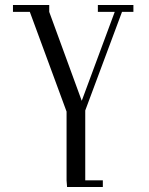

<svg xmlns="http://www.w3.org/2000/svg" viewBox="-20 -459 599 773"><path d="M32.2 -411.1V-439H178.2V-411.1L309.1 -53.2L441.9 -411.1H374V-439H517.1V-411.1H471.2L323.2 -14.2V267.1H394V293.9H250L248 267.1V-9.8L100.1 -411.1Z"/></svg>

Font: Dehuti Alt
Style: Book
Weight: 400
Version: Version 1.2